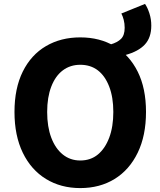

<svg xmlns="http://www.w3.org/2000/svg" viewBox="-20 -947 818 981"><path d="M621 -666 545 -720Q580 -730 598.5 -748.5Q617 -767 617 -805Q617 -827 612 -846Q607 -865 600 -878L721 -927Q734 -908 743.5 -878.5Q753 -849 753 -816Q753 -755 720 -719.5Q687 -684 621 -666ZM390 14Q291 14 215 -32.5Q139 -79 96.5 -166.5Q54 -254 54 -375Q54 -496 96.5 -581.5Q139 -667 215 -711.5Q291 -756 390 -756Q490 -756 565.5 -711Q641 -666 683.5 -581Q726 -496 726 -375Q726 -254 683.5 -166.5Q641 -79 565.5 -32.5Q490 14 390 14ZM390 -127Q443 -127 480 -157.5Q517 -188 538 -243.5Q559 -299 559 -375Q559 -450 538 -504.5Q517 -559 480 -587.5Q443 -616 390 -616Q339 -616 301 -587.5Q263 -559 242 -504.5Q221 -450 221 -375Q221 -299 242 -243.5Q263 -188 301 -157.5Q339 -127 390 -127Z"/></svg>

Font: Noto Sans TC ExtraBold
Style: Regular
Weight: 800
Designer: Ryoko NISHIZUKA  (kana, bopomofo & ideographs); Paul D. Hunt (Latin, Greek & Cyrillic); Sandoll Communications , Soo-you
Foundry: Adobe
Version: Version 2.004-H2;hotconv 1.0.118;makeotfexe 2.5.65603